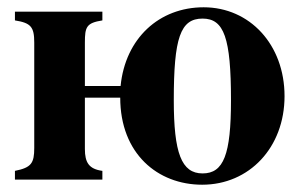

<svg xmlns="http://www.w3.org/2000/svg" viewBox="-20 -493 825 527"><path d="M213 -257V-376C213 -419 217 -430 261 -437V-461H21V-437C65 -430 74 -419 74 -376V-87C74 -45 66 -33 21 -24V0H261V-24C224 -29 213 -47 213 -84V-225H310C310 -71 413 14 535 14C664 14 761 -88 761 -229C761 -371 665 -473 539 -473C417 -473 324 -388 311 -257ZM536 -442C595 -442 614 -389 614 -218C614 -69 594 -17 536 -17C478 -17 457 -73 457 -218C457 -389 475 -442 536 -442Z"/></svg>

Font: XITS
Style: Bold
Weight: 700
Designer: MicroPress Inc., with final additions and corrections provided by Coen Hoffman, Elsevier (retired)
Version: Version 1.107